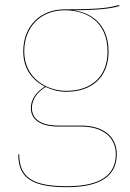

<svg xmlns="http://www.w3.org/2000/svg" viewBox="-20 -565 527 777"><path d="M462.1 -544.6C424.7 -535.2 396.6 -527.1 241.2 -527.2C144 -527.2 74.1 -460.1 74.1 -357.1C74.1 -286.1 110.5 -241 161.1 -214.7C130.8 -194.6 105 -167.5 105 -127.8C105 -81.6 142.4 -52.9 216.9 -52.9H307.6C396 -52.9 448.6 -9.5 448.6 58.9C448.6 143.7 385.5 188.6 251.9 188.6C116.1 188.6 58.1 155.9 57.9 59.8H53.9C53.9 158.1 114.2 192.5 251.9 192.5C387.6 192.5 452.6 145.9 452.6 58.8C452.6 -10.5 400.3 -56.8 307.7 -56.8H217.1C144.3 -56.8 109.1 -83.8 109.1 -128.1C109.1 -164.6 132.7 -193.2 164.7 -213C189.3 -201.4 217 -193.6 248.6 -193.6C351.3 -193.6 419.3 -252.2 419.3 -356C419.3 -446.3 372.1 -509.8 276.6 -523.7C379.8 -523.7 429.2 -530.6 462.8 -540.4ZM241.3 -523.4C330.1 -523.4 415.2 -478.2 415.2 -356C415.2 -254 348.2 -197.4 248.6 -197.4C166.3 -197.4 78.1 -251 78.1 -357.1C78.1 -454.1 142.8 -523.4 241.3 -523.4Z"/></svg>

Font: Fira Sans Four
Style: Regular
Weight: 100
Designer: Carrois Corporate & Edenspiekermann AG
Foundry: Carrois Corporate GbR & Edenspiekermann AG
Version: Version 4.203;PS 004.203;hotconv 1.0.88;makeotf.lib2.5.64775